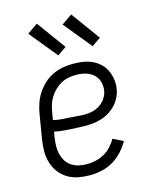

<svg xmlns="http://www.w3.org/2000/svg" viewBox="-115 -834 730 918"><g transform="rotate(-15 250.0 -375.0)"><path d="M216 8Q186 8 158 2.5Q130 -3 106.5 -17Q83 -31 66 -53.5Q49 -76 41 -102.5Q33 -129 33 -158.5Q33 -188 38 -218L58 -338Q62 -363 70.5 -388Q79 -413 93.5 -435.5Q108 -458 128.5 -477Q149 -496 173.5 -507.5Q198 -519 223.5 -523.5Q249 -528 274 -528Q298 -528 322 -524.5Q346 -521 367 -511.5Q388 -502 405 -486.5Q422 -471 432 -450Q442 -429 445.5 -405.5Q449 -382 445 -357Q442 -338 432.5 -318.5Q423 -299 408.5 -283Q394 -267 376 -255.5Q358 -244 338 -237.5Q318 -231 298 -228.5Q278 -226 258 -226Q238 -226 218.5 -227Q199 -228 179.5 -229Q160 -230 140.5 -232Q121 -234 103 -238L98 -209Q95 -188 94.5 -167.5Q94 -147 99 -128Q104 -109 114 -93Q124 -77 140 -66.5Q156 -56 175.5 -51.5Q195 -47 216 -47Q237 -47 259 -52Q281 -57 301 -68Q321 -79 336.5 -96Q352 -113 364 -133L414 -108Q399 -82 378 -59Q357 -36 330.5 -20.5Q304 -5 274 1.5Q244 8 216 8ZM267 -279Q286 -279 305 -283.5Q324 -288 341.5 -299.5Q359 -311 370.5 -328.5Q382 -346 385 -365Q389 -389 382 -411Q375 -433 358.5 -447Q342 -461 320 -467Q298 -473 274 -473Q256 -473 237 -469.5Q218 -466 200.5 -456.5Q183 -447 168 -432.5Q153 -418 142.5 -401Q132 -384 126.5 -365.5Q121 -347 118 -329L112 -293Q130 -288 149.5 -286.5Q169 -285 189 -284Q209 -283 228 -281Q247 -279 267 -279ZM387 -585 275 -722 327 -758 431 -615ZM217 -585 105 -722 157 -758 261 -615Z"/></g></svg>

Font: Iosevka Curly Light
Style: Italic
Weight: 300
Italic angle: -9°
Monospace: yes
Designer: Belleve Invis
Foundry: Belleve Invis
Version: Version 22.1.2; ttfautohint (v1.8.4)